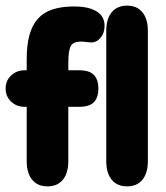

<svg xmlns="http://www.w3.org/2000/svg" viewBox="-27 -652 590 683"><path d="M68 -402H61Q32 -402 12.5 -383.5Q-7 -365 -7 -337Q-7 -309 12.5 -290.5Q32 -272 61 -272H68V-79Q68 -36 87.5 -12.5Q107 11 142 11Q177 11 196.5 -12.5Q216 -36 216 -79V-272H254Q292 -272 307.5 -289Q323 -306 323 -337Q323 -368 307.5 -385Q292 -402 254 -402H216V-428Q216 -473 225 -488.5Q234 -504 259 -504Q266 -504 272 -503.5Q278 -503 284.5 -502Q291 -501 297 -501Q317 -501 331 -518Q345 -535 345 -560Q345 -583 332.5 -598Q320 -613 296 -621Q272 -629 237 -629Q192 -629 160 -618.5Q128 -608 107.5 -585Q87 -562 77.5 -526.5Q68 -491 68 -441ZM351 -79Q351 -36 370.5 -12.5Q390 11 425 11Q460 11 479.5 -12.5Q499 -36 499 -79V-542Q499 -585 479.5 -608.5Q460 -632 425 -632Q390 -632 370.5 -608.5Q351 -585 351 -542Z"/></svg>

Font: Beiruti Black
Style: Regular
Weight: 900
Designer: Arlette Boutros
Foundry: Boutros
Version: Version 1.41